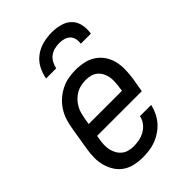

<svg xmlns="http://www.w3.org/2000/svg" viewBox="-220 -836 939 939"><g transform="rotate(-45 250.0 -366.0)"><path d="M201 8Q172 8 144.5 2Q117 -4 95 -19Q73 -34 58.5 -57Q44 -80 37 -106.5Q30 -133 30.5 -161.5Q31 -190 36 -219L56 -339Q60 -364 68 -389Q76 -414 90.5 -436.5Q105 -459 125.5 -477Q146 -495 170 -507Q194 -519 219.5 -523.5Q245 -528 269 -528Q298 -528 326 -522Q354 -516 376.5 -501Q399 -486 414.5 -463.5Q430 -441 436.5 -414Q443 -387 442.5 -358.5Q442 -330 438 -301L425 -225H116L113 -208Q110 -190 109 -172.5Q108 -155 111.5 -138Q115 -121 123 -106.5Q131 -92 143.5 -81.5Q156 -71 172.5 -66.5Q189 -62 207 -62Q227 -62 246.5 -66Q266 -70 284.5 -80.5Q303 -91 316 -108.5Q329 -126 332 -145H410Q405 -123 395 -101.5Q385 -80 369.5 -61.5Q354 -43 333.5 -29Q313 -15 291 -6.5Q269 2 246 5Q223 8 201 8ZM358 -295 360 -312Q363 -330 364 -347.5Q365 -365 362.5 -381.5Q360 -398 352.5 -413Q345 -428 332.5 -438.5Q320 -449 304 -453.5Q288 -458 270 -458Q254 -458 236.5 -454.5Q219 -451 204 -442.5Q189 -434 176 -421Q163 -408 154 -392.5Q145 -377 140.5 -360.5Q136 -344 133 -328L128 -295ZM138 -600Q143 -630 158 -658.5Q173 -687 199 -706Q225 -725 255.5 -732.5Q286 -740 316 -740Q346 -740 374.5 -732.5Q403 -725 422 -706Q441 -687 447 -658.5Q453 -630 448 -600H378Q381 -616 377.5 -632Q374 -648 363 -658.5Q352 -669 337 -673Q322 -677 306 -677Q290 -677 273 -673Q256 -669 242 -658.5Q228 -648 219.5 -632Q211 -616 208 -600Z"/></g></svg>

Font: Iosevka Term Curly Oblique
Style: Regular
Weight: 400
Italic angle: -9°
Designer: Belleve Invis
Foundry: Belleve Invis
Version: Version 32.3.0